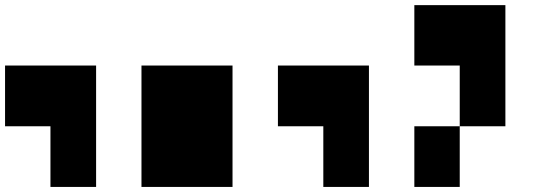

<svg xmlns="http://www.w3.org/2000/svg" viewBox="-20 -740 2200 760"><path d="M0 -240.2Q0 -299.8 0 -480.5Q89.8 -480.5 360.4 -480.5Q360.4 -360.4 360.4 0Q315.4 0 179.7 0Q179.7 -59.6 179.7 -240.2Q134.8 -240.2 0 -240.2Z M540 -480.5Q629.9 -480.5 900.4 -480.5Q900.4 -360.4 900.4 0Q809.6 0 540 0Q540 -120.1 540 -480.5Z M1080.1 -240.2Q1080.1 -299.8 1080.1 -480.5Q1169.9 -480.5 1440.4 -480.5Q1440.4 -360.4 1440.4 0Q1395.5 0 1259.8 0Q1259.8 -59.6 1259.8 -240.2Q1214.8 -240.2 1080.1 -240.2Z M1620.1 -240.2Q1665 -240.2 1799.8 -240.2Q1799.8 -299.8 1799.8 -480.5Q1754.9 -480.5 1620.1 -480.5Q1620.1 -540 1620.1 -719.7Q1710 -719.7 1980.5 -719.7Q1980.5 -599.6 1980.5 -240.2Q1935.5 -240.2 1799.8 -240.2Q1799.8 -179.7 1799.8 0Q1754.9 0 1620.1 0Q1620.1 -59.6 1620.1 -240.2Z"/></svg>

Font: RevK
Style: Book
Weight: 400
Designer: RevK
Foundry: RevK
Version: Version 1.0